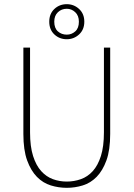

<svg xmlns="http://www.w3.org/2000/svg" viewBox="-20 -888 640 920"><path d="M300 12Q261 12 223.5 0.5Q186 -11 157 -40.5Q128 -70 110 -119.5Q92 -169 92 -246V-660H124V-254Q124 -186 138.5 -140.5Q153 -95 177.5 -68Q202 -41 233.5 -29.5Q265 -18 300 -18Q335 -18 367.5 -29.5Q400 -41 424.5 -68Q449 -95 463.5 -140.5Q478 -186 478 -254V-660H508V-246Q508 -169 490 -119.5Q472 -70 443 -40.5Q414 -11 376.5 0.5Q339 12 300 12ZM300 -700Q265 -700 240.5 -723Q216 -746 216 -784Q216 -822 240.5 -845Q265 -868 300 -868Q334 -868 359 -845Q384 -822 384 -784Q384 -746 359 -723Q334 -700 300 -700ZM300 -722Q323 -722 340.5 -737.5Q358 -753 358 -784Q358 -813 340.5 -829.5Q323 -846 300 -846Q275 -846 257.5 -829.5Q240 -813 240 -784Q240 -753 257.5 -737.5Q275 -722 300 -722Z"/></svg>

Font: Source Code Pro ExtraLight
Style: Regular
Weight: 200
Monospace: yes
Designer: Paul D. Hunt, Teo Tuominen
Foundry: Adobe Systems Incorporated
Version: Version 2.030;PS 1.000;hotconv 16.6.51;makeotf.lib2.5.65220